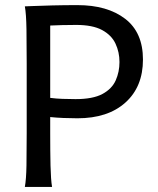

<svg xmlns="http://www.w3.org/2000/svg" viewBox="-20 -738 623 758"><path d="M178.2 -275.9V-212.4Q178.2 -140.1 179.4 -84.5Q180.7 -28.8 185.5 0H78.1Q83.5 -29.3 84.5 -84.7Q85.4 -140.1 85.4 -212.4V-488.3Q85.4 -560.1 84.5 -621.8Q83.5 -683.6 78.1 -712.9Q78.1 -712.9 108.4 -714.1Q138.7 -715.3 186.3 -716.6Q233.9 -717.8 285.6 -717.8Q403.8 -717.8 474.1 -663.8Q544.4 -609.9 544.4 -502.9Q544.4 -395.5 475.3 -333.3Q406.2 -271 285.6 -271Q258.8 -271 230.5 -272.2Q202.1 -273.4 178.2 -275.9ZM178.2 -637.2V-351.6Q201.2 -348.6 226.1 -347.7Q251 -346.7 278.3 -346.7Q346.7 -346.7 384.3 -366.9Q421.9 -387.2 436.8 -420.7Q451.7 -454.1 451.7 -493.2Q451.7 -532.2 436 -565.7Q420.4 -599.1 383.1 -619.4Q345.7 -639.6 280.8 -639.6Q246.6 -639.6 224.9 -638.9Q203.1 -638.2 178.2 -637.2Z"/></svg>

Font: Andika LitF DSA DSG
Style: Regular
Weight: 400
Designer: Victor Gaultney, Annie Olsen, Julie Remington, Don Collingsworth, Eric Hays, Becca Hirsbrunner
Foundry: SIL International
Version: Version 6.200 ; LitF DSA DSG; ttfautohint (v1.8.3.10-c5d8)